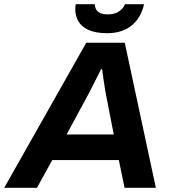

<svg xmlns="http://www.w3.org/2000/svg" viewBox="-74 -888 816 908"><path d="M-54 0 334 -686H516L663 0H515L488 -131H173L101 0ZM241 -252H464L430 -426Q427 -439 423.5 -461Q420 -483 416.5 -506Q413 -529 411 -545Q409 -561 409 -561H404Q404 -561 396 -545Q388 -529 376.5 -506Q365 -483 353.5 -461Q342 -439 335 -426ZM433 -731Q377 -731 343.5 -747Q310 -763 296 -788.5Q282 -814 282 -843Q282 -849 282.5 -855.5Q283 -862 284 -868H374Q374 -857 379.5 -845.5Q385 -834 398.5 -827Q412 -820 436 -820Q471 -820 491.5 -836Q512 -852 517 -868H607Q602 -841 586.5 -812.5Q571 -784 544 -764Q523 -748 495 -739.5Q467 -731 433 -731Z"/></svg>

Font: Archivo VF Beta
Style: Italic
Weight: 400
Italic angle: -10°
Designer: Hector Gatti
Foundry: Omnibus-Type
Version: Version 1.002